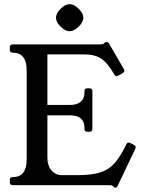

<svg xmlns="http://www.w3.org/2000/svg" viewBox="-20 -868 674 900"><path d="M609 -188.2Q620 -183 614 -170L531 4Q527.8 12 521 12Q517.2 12 513 9L509 4Q506.2 1.8 502.7 0.9Q499.1 0 490.9 0H40Q26 0 26 -13V-25Q26 -38 40 -38H41Q105 -38 105 -121V-538Q105 -621 40 -621Q26 -621 26 -635V-646Q26 -660 40 -660H450Q462.2 -660 467.2 -664L472.1 -669Q474.1 -671 480 -671Q487 -671 491 -664L560 -545Q563 -541 563 -537Q563 -530.8 556 -526L536 -514.5Q529 -510.5 526 -510.5Q521 -510.5 516 -518.5L513 -523.5Q492 -558.8 472.5 -578.2Q453 -597.8 429.5 -605.4Q406 -613 372 -613H202.2V-376H307Q341 -376 358.5 -391Q376 -406 376 -435V-441Q376 -454 389 -454H400Q413 -454 413 -441V-263.5Q413 -250.5 400 -250.5H389Q376 -250.5 376 -263.5V-268.5Q376 -327.5 307 -327.5H202.2V-131Q202.2 -91 221.5 -69Q240.8 -47 269.8 -47H340.5Q388.6 -47 423.2 -53.2Q457.8 -59.5 482.9 -74.6Q508 -89.8 528.4 -117Q548.8 -144.2 569.8 -186.5L572.8 -192.5Q574.8 -197.5 579.9 -199.4Q585 -201.2 591.5 -197.5ZM305.9 -848.5Q328 -848.5 348.7 -826.7Q370.5 -806 370.5 -785Q370.5 -764 348.7 -743.3Q328 -721.5 306 -721.5Q286.2 -721.5 264.2 -743.2Q242.5 -763.1 242.5 -785.1Q242.5 -806 264.3 -826.7Q285 -848.5 305.9 -848.5Z"/></svg>

Font: Young Serif Light
Style: Regular
Weight: 300
Designer: Bastien Sozeau
Foundry: NBR — Bastien Sozeau
Version: Version 5.001